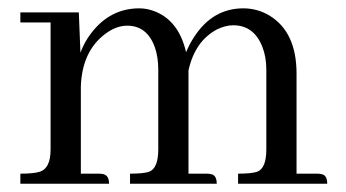

<svg xmlns="http://www.w3.org/2000/svg" viewBox="-20 -445 837 465"><path d="M219.7 -24.4C223 -24.4 226.2 -24.1 229.5 -23.4C239.3 -21.5 244.1 -13.7 244.1 0H29.3V-24.4C51.4 -24.4 67.4 -26 77.1 -29.3C94.1 -35.2 102.5 -53.1 102.5 -83V-390.6H29.3V-415H170.9L174.8 -317.4C181.3 -335 190.1 -350.9 201.2 -365.2C231.8 -404.9 270.5 -424.8 317.4 -424.8C329.8 -424.8 341.8 -422.5 353.5 -418C393.2 -403 418.9 -369.8 430.7 -318.4C435.9 -331.4 442.4 -343.8 450.2 -355.5C480.1 -401.7 519.9 -424.8 569.3 -424.8C592.1 -424.8 613.3 -418.9 632.8 -407.2C676.4 -380.5 698.2 -333.7 698.2 -266.6V-24.4H748C752 -24.4 755.2 -24.1 757.8 -23.4C767.6 -22.1 772.5 -14.3 772.5 0H556.6V-24.4C578.8 -24.4 594.4 -26 603.5 -29.3C617.8 -35.2 625 -53.1 625 -83V-276.4C625 -297.2 621.7 -315.8 615.2 -332C601.6 -366.5 578.1 -383.8 544.9 -383.8C532.6 -383.8 519.5 -380.5 505.9 -374C470.1 -355.1 446.9 -321.9 436.5 -274.4V-266.6V-24.4H480.5C484.4 -24.4 487.6 -24.1 490.2 -23.4C500 -22.1 504.9 -14.3 504.9 0H294.9V-24.4C317.1 -24.4 332.7 -26 341.8 -29.3C356.1 -35.2 363.3 -53.1 363.3 -83V-276.4C363.3 -295.9 360.7 -313.5 355.5 -329.1C343.1 -364.9 320.6 -382.8 288.1 -382.8C270.5 -382.8 252.9 -376.3 235.4 -363.3C197.6 -335.3 177.7 -292.6 175.8 -235.4V-24.4Z"/></svg>

Font: Abhaya Libre
Style: Regular
Weight: 400
Designer: Pushpananda Ekanayake, Sol Matas, Pathum Egodawatta
Foundry: Mooniak
Version: Version 1.041; ; ttfautohint (v1.5)